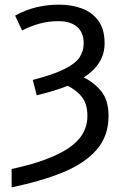

<svg xmlns="http://www.w3.org/2000/svg" viewBox="-20 -566 536 826"><path d="M30 240V161Q190 127 273 72.5Q356 18 356 -67Q356 -118 333.5 -147.5Q311 -177 271 -197Q242 -185 208.5 -175Q175 -165 138 -156L121 -222Q209 -245 256.5 -268.5Q304 -292 322 -319Q340 -346 340 -380Q340 -426 311.5 -450.5Q283 -475 233 -475Q189 -475 150.5 -464.5Q112 -454 75 -435L45 -499Q91 -524 138 -535Q185 -546 234 -546Q288 -546 332.5 -529.5Q377 -513 403.5 -476.5Q430 -440 430 -380Q430 -333 406.5 -296.5Q383 -260 340 -233Q384 -212 415.5 -173.5Q447 -135 447 -67Q447 20 395 79Q343 138 249.5 176Q156 214 30 240Z"/></svg>

Font: Apis
Style: Regular
Weight: 400
Designer: Monotype Design Team
Foundry: Monotype Imaging Inc.
Version: Version 2.000; build 0001